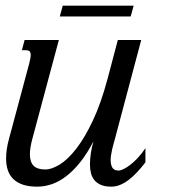

<svg xmlns="http://www.w3.org/2000/svg" viewBox="-20 -663 617 693"><path d="M192.4 -518.6 97.7 -165.5Q87.9 -130.4 87.9 -106.4Q87.9 -78.6 101.1 -64.9Q114.3 -51.3 143.6 -51.3Q166.5 -51.3 195.8 -69.3Q225.1 -87.4 255.6 -126.7Q286.1 -166 315.4 -228.3Q344.7 -290.5 368.2 -378.4L405.3 -518.6H489.7L393.6 -157.2Q391.6 -150.4 389.2 -141.4Q386.7 -132.3 384.5 -122.8Q382.3 -113.3 380.9 -103.3Q379.4 -93.3 379.4 -84.5Q379.4 -68.8 385.5 -58.1Q391.6 -47.4 408.2 -47.4Q414.6 -47.4 425.5 -52.5Q436.5 -57.6 450 -67.9Q463.4 -78.1 477.5 -93.3Q491.7 -108.4 504.9 -128.4V-77.1Q490.2 -58.1 475.3 -42Q460.4 -25.9 445.1 -14.2Q429.7 -2.4 413.8 4.2Q397.9 10.7 381.3 10.7Q359.4 10.7 344.5 4.4Q329.6 -2 320.8 -12.7Q312 -23.4 308.3 -38.1Q304.7 -52.7 304.7 -68.8Q304.7 -89.8 308.1 -111.6Q311.5 -133.3 317.4 -152.8Q293.9 -107.9 269 -76.9Q244.1 -45.9 218.3 -26.4Q192.4 -6.8 166.3 2Q140.1 10.7 114.3 10.7Q84.5 10.7 63.2 3.7Q42 -3.4 28.3 -16.6Q14.6 -29.8 8.3 -48.6Q2 -67.4 2 -90.8Q2 -124 12.7 -162.6L85.4 -433.6Q87.9 -443.8 89.4 -451.4Q90.8 -459 90.8 -464.4Q90.8 -474.6 86.2 -478.3Q81.5 -481.9 72.8 -481.9H59.1L68.8 -518.6ZM195.8 -603.5 206.5 -642.6H462.4L451.7 -603.5Z"/></svg>

Font: Arian AMU Serif
Style: Italic
Weight: 400
Italic angle: -15°
Designer: Ruben Hakobyan (Tarumian)
Foundry: Ruben Hakobyan (Tarumian)
Version: Version 1.002